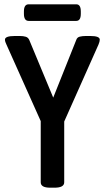

<svg xmlns="http://www.w3.org/2000/svg" viewBox="-20 -869 485 891"><path d="M213 2Q169 2 169 -23V-307L10 -662Q7 -668 5 -674Q3 -680 3 -685Q3 -702 49 -702H72Q88 -702 99.5 -698.5Q111 -695 116 -683L227 -416L334 -684Q338 -696 350.5 -699Q363 -702 379 -702H399Q443 -702 443 -685Q443 -676 437 -662L278 -305V-23Q278 2 233 2ZM113 -772Q91 -772 91 -805V-816Q91 -849 113 -849H334Q355 -849 355 -816V-805Q355 -772 334 -772Z"/></svg>

Font: Asap Condensed Medium
Style: Regular
Weight: 500
Width: 3
Designer: Pablo Cosgaya
Foundry: Omnibus-Type
Version: Version 3.001; ttfautohint (v1.8.4.7-5d5b)